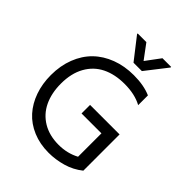

<svg xmlns="http://www.w3.org/2000/svg" viewBox="-260 -1090 1245 1245"><g transform="rotate(45 362.0 -468.0)"><path d="M458.8 -792.6H382.1L267 -940.3V-946H346.6L420.5 -846.6L494.3 -946H573.9V-940.3ZM376.4 -399.9H647V-67.5Q595.5 -26.3 532.3 -8.2Q469.1 9.9 405.5 9.9Q325.6 9.9 260.3 -17.6Q195 -45.1 151.1 -93.9Q107.2 -142.8 83.5 -210.2Q59.7 -277.7 59.7 -357.2Q59.7 -443.5 87.4 -514.7Q115.1 -585.9 165 -634.8Q214.8 -683.6 285.7 -710.4Q356.5 -737.2 441.1 -737.2Q533.4 -737.2 598 -708.8V-619.3Q533.4 -654.8 438.9 -654.8Q349.8 -654.8 284.3 -622.5Q218.8 -590.2 181.8 -524.1Q144.9 -458.1 144.9 -364.3Q144.9 -277 176.1 -211.5Q207.4 -146 268.8 -109.2Q330.3 -72.4 415.5 -72.4Q494 -72.4 558.9 -107.2V-321.7H376.4Z"/></g></svg>

Font: TID UI
Style: Regular
Weight: 400
Designer: The TID Project Authors
Foundry: Bakken & Bæck
Version: Version 1.001;hotconv 1.0.109;makeotfexe 2.5.65596